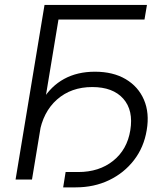

<svg xmlns="http://www.w3.org/2000/svg" viewBox="-20 -748 690 800"><path d="M592.3 -727.5 582 -666.5H223.6L113.3 0H44.9L165.5 -727.5ZM243.2 32.7 253.4 -31.2H305.7Q393.1 -31.2 451.4 -77.9Q509.8 -124.5 522.9 -205.1Q536.6 -288.1 493.7 -336.7Q450.7 -385.3 364.3 -385.3Q276.4 -385.3 217.5 -333.3Q158.7 -281.2 143.6 -189.9H108.4Q122.1 -273.4 157.2 -331.3Q192.4 -389.2 247.3 -419.2Q302.2 -449.2 375.5 -449.2Q451.2 -449.2 503.7 -418.2Q556.2 -387.2 579.8 -332.3Q603.5 -277.3 591.3 -205.6Q579.6 -134.3 538.3 -80.8Q497.1 -27.3 434.6 2.7Q372.1 32.7 295.4 32.7Z"/></svg>

Font: Inter 20pt Light
Style: Italic
Weight: 300
Italic angle: -9.3988°
Version: Version 4.001;git-66647c0bb